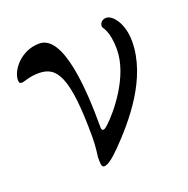

<svg xmlns="http://www.w3.org/2000/svg" viewBox="-92 -501 584 597"><g transform="rotate(-20 200.0 -202.0)"><path d="M156 14C168 14 185 1 210 -24C274 -89 370 -199 370 -322C370 -383 339 -418 319 -418C309 -418 297 -412 297 -397C297 -391 317 -379 317 -314C317 -226 241 -134 207 -103C197 -94 195 -94 191 -94C186 -94 186 -102 186 -107C186 -226 176 -414 96 -414C35 -414 -5 -362 -5 -330C-5 -320 -2 -318 5 -318C12 -318 32 -328 63 -328C122 -328 152 -286 152 -84C152 -49 147 -23 147 -20C147 -1 146 14 156 14Z"/></g></svg>

Font: Garamond-Math
Style: Regular
Weight: 400
Version: Version 2019-08-16